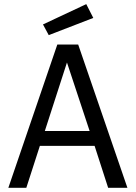

<svg xmlns="http://www.w3.org/2000/svg" viewBox="-20 -901 650 921"><path d="M20 0ZM255 -687.5 20 0H106.2L171.2 -201.2H433.8L498.8 0H591.2L355 -687.5ZM195 -272.5 301.2 -601.2 410 -272.5ZM213.8 -732.5 186.2 -783.8 393.8 -881.2 427.5 -815Z"/></svg>

Font: Cambay
Style: Regular
Weight: 400
Designer: Pooja Saxena
Foundry: Pooja Saxena
Version: Version 1.181;PS 001.181;hotconv 1.0.70;makeotf.lib2.5.58329